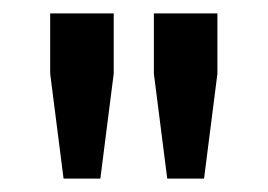

<svg xmlns="http://www.w3.org/2000/svg" viewBox="-20 -720 400 287"><path d="M130 -453H75L55 -610V-700H150V-610ZM285 -453H230L210 -610V-700H305V-610Z"/></svg>

Font: Share Tech
Style: Regular
Weight: 400
Designer: Ralph du Carrois
Foundry: Carrois Type Design
Version: Version 1.100